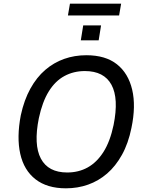

<svg xmlns="http://www.w3.org/2000/svg" viewBox="-20 -1014 794 1043"><path d="M338 9Q236 9 173 -40Q110 -89 90 -178.5Q70 -268 93 -388Q111 -471 145 -532.5Q179 -594 225.5 -634Q272 -674 328.5 -694Q385 -714 449 -714Q553 -714 615 -665Q677 -616 698 -527Q719 -438 694 -319Q677 -235 642.5 -173Q608 -111 561.5 -71Q515 -31 458.5 -11Q402 9 338 9ZM345 -77Q407 -77 456.5 -104.5Q506 -132 542 -188.5Q578 -245 597 -335Q626 -479 585.5 -553.5Q545 -628 441 -628Q380 -628 330 -601Q280 -574 245 -517.5Q210 -461 191 -372Q162 -228 202 -152.5Q242 -77 345 -77ZM349 -930 360 -994H638L627 -930ZM419 -795 432 -876H529L516 -795Z"/></svg>

Font: Nunito Sans 7pt SemiCondensed Medium
Style: Italic
Weight: 500
Width: 4
Italic angle: -9°
Designer: Vernon Adams
Foundry: Vernon Adams
Version: Version 3.101;gftools[0.9.27]